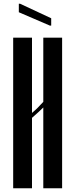

<svg xmlns="http://www.w3.org/2000/svg" viewBox="-20 -1000 400 1020"><path d="M252 -903V-864H245L80 -935V-980H87ZM150 -400Q181 -426 210 -459V-800H310V0H210V-429L187 -407Q162 -384 150 -374V0H50V-800H150Z"/></svg>

Font: Oglavie Unicode
Style: Normal
Weight: 400
Version: Version 1.1